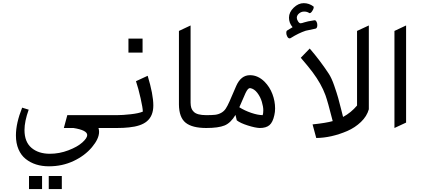

<svg xmlns="http://www.w3.org/2000/svg" viewBox="-20 -832 2743 1248"><path d="M296.9 312H381.8V397H296.9ZM168.5 312H253.4V397H168.5ZM83.5 48.3Q83.5 -31.2 124 -132.3L166.5 -119.1Q139.2 -43 139.2 13.2Q139.2 90.3 184.6 128.9Q230 167.5 304.2 167.5Q365.7 167.5 424.6 145Q483.4 122.6 515.1 94Q546.9 65.4 546.9 45.9Q546.9 14.2 457.5 0H395L417.5 -83.5H709V0H620.1Q624 11.7 624 24.9Q624 69.8 577.6 125Q531.2 180.2 458 214.6Q384.8 249 298.3 249Q207 249 147 201.2Q117.2 177.7 100.3 138.4Q83.5 99.1 83.5 48.3Z M708 -83.5H738.8Q777.8 -83.5 829.8 -89.4Q881.8 -95.2 908.2 -106.4V-108.9Q908.2 -129.4 894 -192.9Q879.9 -256.3 863.8 -304.2L939.9 -339.4Q976.6 -218.3 976.6 -146.5Q976.6 -78.1 934.1 -43Q896.5 -11.7 818.4 -3.9Q784.2 0 738.8 0H708Q692.4 0 679.9 -12.7Q667.5 -25.4 667.5 -41.5Q667.5 -57.6 679.9 -70.6Q692.4 -83.5 708 -83.5ZM814.9 -490.2V-581.1H906.7V-490.2Z M1321.3 -83.5V0Q1229.5 0 1186.8 -34.2Q1144 -68.4 1143.1 -152.3V-630.9L1218.8 -666.5V-164.1Q1219.2 -144 1223.6 -130.1Q1228 -116.2 1239.3 -105.5Q1260.7 -83.5 1321.3 -83.5Z M1687.5 -83.5Q1691.4 -94.2 1691.4 -116.2Q1691.4 -138.2 1682.1 -169.9Q1672.9 -201.7 1652.6 -228.3Q1632.3 -254.9 1606.4 -259.3H1604Q1591.3 -259.3 1575.7 -226.6L1535.6 -134.8Q1569.8 -113.3 1612.5 -98.6Q1655.3 -84 1687.5 -83.5ZM1319.8 -83.5Q1357.9 -83.5 1378.7 -85.9Q1399.4 -88.4 1417.5 -98.4Q1435.5 -108.4 1446.8 -125Q1458 -141.6 1471.7 -172.4L1515.6 -273.9Q1546.4 -343.3 1605 -343.3Q1656.7 -343.3 1699.7 -300.8Q1733.4 -266.6 1750.7 -220.7Q1768.1 -174.8 1768.1 -127.4Q1768.1 -103.5 1763.2 -83.5Q1753.4 -37.6 1731.7 -18.8Q1710 0 1668.5 0Q1639.2 -1 1590.6 -16.4Q1542 -31.7 1519 -49.8L1510.7 -85Q1479.5 -32.7 1439.5 -16.4Q1399.4 0 1319.8 0Q1303.7 -1 1291.5 -13.2Q1279.3 -25.4 1279.3 -41.5Q1279.3 -57.6 1291.7 -70.6Q1304.2 -83.5 1319.8 -83.5Z M1845.7 -633.3Q1867.2 -646 1873.8 -650.4Q1880.4 -654.8 1881.8 -655.3Q1858.4 -682.1 1858.4 -717.3Q1858.4 -752.4 1888.9 -782Q1919.4 -811.5 1954.1 -811.5Q1988.8 -811.5 2017.6 -790Q2019 -789.1 2019 -782.2Q2019 -775.4 2010 -761Q2001 -746.6 1992.7 -746.6Q1990.2 -746.6 1988.3 -748.5Q1975.1 -756.8 1956.8 -756.8Q1938.5 -756.8 1923.8 -744.6Q1909.2 -732.4 1909.2 -715.8Q1909.2 -706.1 1917.2 -693.4Q1925.3 -680.7 1933.3 -680.7Q1941.4 -680.7 1958.3 -686.8Q1975.1 -692.9 2023.4 -700.2H2025.9Q2032.7 -700.2 2037.6 -690.7Q2042.5 -681.2 2042.5 -669.4Q2042.5 -649.4 2031.7 -646Q1971.2 -633.3 1967.3 -632.3Q1921.4 -617.2 1870.1 -585Q1866.2 -582.5 1862.3 -582.5Q1853.5 -582.5 1847.2 -594.5Q1840.8 -606.4 1840.8 -618.2Q1840.8 -629.9 1845.7 -633.3ZM1935.1 -456.5 1993.2 -516.6Q2059.6 -439.9 2116.2 -354Q2135.3 -325.2 2152.3 -275.9Q2169.4 -226.6 2178 -196Q2186.5 -165.5 2197.8 -120.1Q2209 -74.7 2210 -71.8Q2262.2 -100.1 2300.8 -146V-630.9L2377.4 -666.5V-121.6Q2364.7 -76.2 2326.2 -39.3Q2287.6 -2.4 2237.3 19.5Q2133.3 64 2035.6 64.9L2011.7 -23.4Q2100.6 -32.7 2142.6 -44.9Q2110.4 -172.4 2095.2 -213.9Q2068.4 -287.1 2011.7 -362.8Q1982.4 -401.9 1935.1 -456.5Z M2543.9 0V-630.9L2619.6 -666.5V-35.2Z"/></svg>

Font: Shahab
Style: Regular
Weight: 400
Designer: Mohammad Saleh Souzanchi
Foundry: http://font-store.ir
Version: Version:0.0.2;RFB:1.2.5;Building:2016-11-27 11:18:45.721916